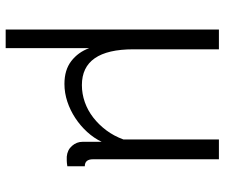

<svg xmlns="http://www.w3.org/2000/svg" viewBox="-76 -484 773 660"><g transform="rotate(90 310.0 -154.5)"><path d="M82 -521H150V-227Q150 -50 273 -50Q303 -50 331.5 -60Q360 -70 384.5 -89Q409 -108 428.5 -134Q448 -160 460 -193V-521H528V-88Q528 -60 552 -60V0Q540 2 533 2Q526 2 519 2Q496 0 482 -16Q468 -32 468 -52V-118Q455 -91 434 -68Q413 -45 386.5 -27.5Q360 -10 330 0Q300 10 269 10Q221 10 190.5 -13.5Q160 -37 146 -75V212H82Z"/></g></svg>

Font: Oxford Sans
Style: Regular
Weight: 400
Designer: Matt McInerney, Pablo Impallari, Rodrigo Fuenzalida
Foundry: Matt McInerney, Pablo Impallari, Rodrigo Fuenzalida
Version: Version 3.000g; ttfautohint (v1.5) -l 8 -r 28 -G 28 -x 14 -D